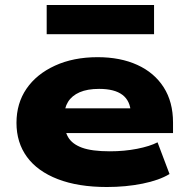

<svg xmlns="http://www.w3.org/2000/svg" viewBox="-20 -738 746 769"><path d="M408 11Q293 11 211.5 -20.5Q130 -52 88 -109.5Q46 -167 46 -246Q46 -324 86 -382.5Q126 -441 200 -475Q274 -509 371 -509Q462 -509 530 -478Q598 -447 635.5 -388.5Q673 -330 673 -247V-205H210V-304H525L504 -286Q502 -334 470.5 -358Q439 -382 377 -382Q330 -382 299 -368.5Q268 -355 252.5 -330Q237 -305 237 -269V-256Q237 -216 253 -188.5Q269 -161 308.5 -146.5Q348 -132 420 -132Q478 -132 529 -142Q580 -152 611 -168L659 -41Q618 -16 551 -2.5Q484 11 408 11ZM167 -601V-718H597V-601Z"/></svg>

Font: Nunito Sans 10pt Expanded Black
Style: Regular
Weight: 900
Width: 7
Designer: Vernon Adams
Foundry: Vernon Adams
Version: Version 3.101;gftools[0.9.27]